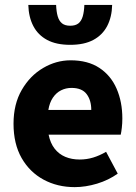

<svg xmlns="http://www.w3.org/2000/svg" viewBox="-20 -756 558 788"><path d="M286.5 12Q215.7 12 158.7 -18.8Q101.8 -49.6 68.6 -107.6Q35.5 -165.7 35.5 -248.2Q35.5 -328.8 69.4 -387.1Q103.2 -445.4 156.9 -476.9Q210.6 -508.5 269.8 -508.5Q340.7 -508.5 387.9 -477.3Q435.1 -446.1 458.6 -392Q482.1 -337.9 482.1 -270Q482.1 -249.8 480 -232.1Q478 -214.5 475.5 -203.3H179.5Q186.6 -168.4 204.2 -145.9Q221.8 -123.3 248 -112.3Q274.1 -101.3 307 -101.3Q335.6 -101.3 362.4 -109.4Q389.2 -117.6 415.4 -133L463.2 -43.4Q425.8 -16.7 378.5 -2.3Q331.1 12 286.5 12ZM178.4 -304.7H354.6Q354.6 -344.7 335.4 -370Q316.3 -395.2 273.4 -395.2Q250.4 -395.2 230.6 -385.3Q210.8 -375.4 197.1 -355.2Q183.4 -335 178.4 -304.7ZM268.2 -572Q210.8 -572 173.3 -592.2Q135.8 -612.4 116.7 -649.2Q97.6 -686 96.2 -735.8H210.3Q211.3 -708.4 216.8 -689.2Q222.4 -669.9 234.6 -660.1Q246.8 -650.4 268.2 -650.4Q289.8 -650.4 302 -660.1Q314.1 -669.9 319.7 -689.2Q325.2 -708.4 326.2 -735.8H440.3Q439.1 -686 419.9 -649.2Q400.7 -612.4 363.2 -592.2Q325.7 -572 268.2 -572Z"/></svg>

Font: Source Sans Variable
Style: Regular
Weight: 200
Designer: Paul D. Hunt
Foundry: Adobe Systems Incorporated
Version: Version 3.006;hotconv 1.0.111;makeotfexe 2.5.65597